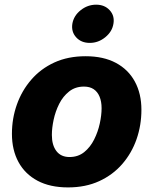

<svg xmlns="http://www.w3.org/2000/svg" viewBox="-20 -794 659 824"><path d="M272 10.3Q194.8 10.3 141.1 -18.3Q87.4 -46.9 59.3 -98.6Q31.2 -150.4 31.2 -219.7Q31.2 -285.6 52.5 -345.5Q73.7 -405.3 114.3 -452.1Q154.8 -499 213.4 -525.9Q272 -552.7 347.2 -552.7Q423.8 -552.7 477.3 -524.2Q530.8 -495.6 558.8 -443.8Q586.9 -392.1 586.9 -322.8Q586.9 -256.8 566.2 -197Q545.4 -137.2 504.9 -90.3Q464.4 -43.5 405.8 -16.6Q347.2 10.3 272 10.3ZM278.3 -120.1Q315.4 -120.1 341.6 -141.4Q367.7 -162.6 384 -195.3Q400.4 -228 408.2 -263.9Q416 -299.8 416 -329.6Q416 -358.4 407.2 -379.4Q398.4 -400.4 381.8 -411.4Q365.2 -422.4 340.3 -422.4Q303.2 -422.4 276.9 -401.6Q250.5 -380.9 234.1 -348.4Q217.8 -315.9 210.2 -280.3Q202.6 -244.6 202.6 -214.8Q202.6 -170.9 222.2 -145.5Q241.7 -120.1 278.3 -120.1ZM365.2 -609.9Q328.6 -609.9 306.9 -633.8Q285.2 -657.7 290.5 -691.9Q296.4 -726.6 326.2 -750.2Q356 -773.9 392.6 -773.9Q429.2 -773.9 450.9 -750Q472.7 -726.1 466.8 -691.9Q461.4 -658.2 431.6 -634Q401.9 -609.9 365.2 -609.9Z"/></svg>

Font: Inter ExtraBold
Style: Italic
Weight: 800
Italic angle: -9.3988°
Designer: Rasmus Andersson
Foundry: rsms
Version: Version 4.001;git-66647c0bb